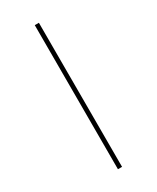

<svg xmlns="http://www.w3.org/2000/svg" viewBox="-183 -754 659 808"><g transform="rotate(-30 147.0 -350.0)"><path d="M137 0V-700H157V0Z"/></g></svg>

Font: Montserrat Thin
Style: Regular
Weight: 100
Designer: Julieta Ulanovsky
Foundry: Julieta Ulanovsky
Version: Version 9.000